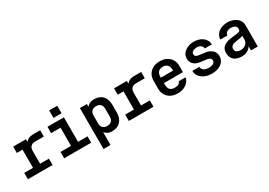

<svg xmlns="http://www.w3.org/2000/svg" viewBox="20 -1771 4160 2965"><g transform="rotate(-30 2100.0 -288.0)"><path d="M29 0V-113H186V-437H84V-550H312V-501Q358 -560 437 -560H572V-448H416Q366 -448 339 -420.5Q312 -393 312 -341V-113H469V0Z M676 0V-113H864V-437H696V-550H989V-113H1158V0ZM845 -756H989V-622H845Z M1274 -550H1399V-501Q1446 -560 1525 -560Q1626 -560 1680 -501.5Q1734 -443 1734 -345V-205Q1734 -107 1680 -48.5Q1626 10 1525 10Q1446 10 1399 -49V180H1274ZM1504 -451Q1454 -451 1426.5 -423.5Q1399 -396 1399 -344V-206Q1399 -154 1426.5 -126.5Q1454 -99 1504 -99Q1554 -99 1581 -126.5Q1608 -154 1608 -206V-344Q1608 -396 1581 -423.5Q1554 -451 1504 -451Z M1829 0V-113H1986V-437H1884V-550H2112V-501Q2158 -560 2237 -560H2372V-448H2216Q2166 -448 2139 -420.5Q2112 -393 2112 -341V-113H2269V0Z M2701 10Q2630 10 2578.5 -17Q2527 -44 2498.5 -92.5Q2470 -141 2470 -206V-344Q2470 -409 2498.5 -457.5Q2527 -506 2578.5 -533Q2630 -560 2701 -560Q2770 -560 2821.5 -533Q2873 -506 2901.5 -457.5Q2930 -409 2930 -344V-235H2591V-206Q2591 -89 2702 -89Q2788 -89 2803 -146H2926Q2912 -75 2850.5 -32.5Q2789 10 2701 10ZM2591 -332H2809V-345Q2809 -402 2782 -432.5Q2755 -463 2701 -463Q2646 -463 2618.5 -432Q2591 -401 2591 -344Z M3307 10Q3238 10 3183.5 -14.5Q3129 -39 3097 -81.5Q3065 -124 3065 -179H3190Q3191 -136 3226 -114Q3261 -92 3309 -92Q3336 -92 3362 -98.5Q3388 -105 3405 -120Q3422 -135 3422 -161Q3422 -184 3405.5 -199.5Q3389 -215 3360 -220Q3328 -225 3290 -228.5Q3252 -232 3219 -239Q3158 -249 3121 -288.5Q3084 -328 3084 -384Q3084 -438 3116 -477.5Q3148 -517 3198.5 -538Q3249 -559 3305 -559Q3369 -559 3420 -536.5Q3471 -514 3500.5 -474.5Q3530 -435 3530 -383H3405Q3404 -418 3375 -439Q3346 -460 3308 -460Q3284 -460 3260.5 -453.5Q3237 -447 3221 -433Q3205 -419 3205 -396Q3205 -374 3219 -359Q3233 -344 3268 -339Q3285 -336 3320.5 -332.5Q3356 -329 3390 -323Q3457 -313 3500 -272Q3543 -231 3543 -170Q3543 -110 3510.5 -70Q3478 -30 3424.5 -10Q3371 10 3307 10Z M3841 11Q3789 11 3746.5 -6.5Q3704 -24 3679 -61Q3654 -98 3654 -156Q3654 -226 3692 -260Q3730 -294 3788 -309Q3819 -316 3843 -319Q3867 -322 3891 -325Q3915 -328 3945 -332Q3968 -335 3988 -342Q4008 -349 4008 -372V-375H4009L4008 -395Q4008 -418 3992 -432Q3976 -446 3952.5 -452Q3929 -458 3905 -458Q3867 -458 3838 -437.5Q3809 -417 3808 -382H3683Q3683 -434 3712.5 -473.5Q3742 -513 3793 -535.5Q3844 -558 3908 -558Q3964 -558 4014.5 -537Q4065 -516 4097 -476.5Q4129 -437 4129 -383V0H4008V-76Q3984 -34 3941 -11.5Q3898 11 3841 11ZM3873 -83Q3931 -83 3967.5 -116Q4004 -149 4004 -199V-264Q3990 -255 3958.5 -249.5Q3927 -244 3891.5 -238.5Q3856 -233 3829 -224Q3779 -206 3779 -157Q3779 -117 3808 -100Q3837 -83 3873 -83Z"/></g></svg>

Font: Tiny
Style: Bold
Weight: 700
Monospace: yes
Designer: Philipp Nurullin, Konstantin Bulenkov
Foundry: JetBrains
Version: Version 2.251; ttfautohint (v1.8.4.7-5d5b)